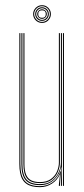

<svg xmlns="http://www.w3.org/2000/svg" viewBox="-20 -730 331 754"><path d="M137 5Q119.8 5 106.4 1.8Q93 -1.5 83.5 -8.4Q74 -15.2 67.9 -25.9Q61.8 -36.5 58.9 -51.5Q56 -66.5 56 -86V-600H60V-86Q60 -62.8 64.4 -46.1Q68.8 -29.5 77.9 -19.1Q87 -8.8 101.8 -3.9Q116.5 1 137 1Q165 1 186.6 -14.6Q208.2 -30.2 217.2 -57.5H219.2L215.5 -6V0H211.2V-4.8L215.5 -44.5H214.5Q205.2 -22.5 183.9 -8.8Q162.5 5 137 5ZM227.2 0V-600H231.2V0ZM137 -11Q119.5 -11 107.1 -15.2Q94.8 -19.5 87 -28.5Q79.2 -37.5 75.6 -51.8Q72 -66 72 -86V-600H76V-86Q76 -60.5 82.2 -44.9Q88.5 -29.2 101.9 -22.1Q115.2 -15 137 -15Q163.8 -15 180.1 -27.1Q196.5 -39.2 203.9 -57Q211.2 -74.8 211.2 -91.2V-600H215.2V-91.2Q215.2 -74.5 207.6 -55.8Q200 -37 182.9 -24Q165.8 -11 137 -11ZM137 -3Q97.8 -3 80.9 -22.2Q64 -41.5 64 -86V-600H68V-86Q68 -43.8 84 -25.4Q100 -7 137 -7Q166.5 -7 184.5 -21Q202.5 -35 210.9 -54.8Q219.2 -74.5 219.2 -91.2V-600H223.2V0H219.2V-10L221.2 -72.2H219.2Q215 -46.2 193 -24.6Q171 -3 137 -3ZM145 -640Q135.5 -640 127.5 -644.6Q119.5 -649.2 114.9 -657.2Q110.2 -665.2 110.2 -674.8Q110.2 -684.5 114.9 -692.4Q119.5 -700.2 127.5 -704.9Q135.5 -709.5 145 -709.5Q154.8 -709.5 162.6 -704.9Q170.5 -700.2 175.1 -692.4Q179.8 -684.5 179.8 -674.8Q179.8 -665.2 175.1 -657.2Q170.5 -649.2 162.6 -644.6Q154.8 -640 145 -640ZM145 -644Q157.8 -644 166.8 -653.1Q175.8 -662.2 175.8 -674.8Q175.8 -687.5 166.8 -696.5Q157.8 -705.5 145 -705.5Q132.5 -705.5 123.4 -696.5Q114.2 -687.5 114.2 -674.8Q114.2 -662.2 123.4 -653.1Q132.5 -644 145 -644ZM145 -648Q133.8 -648 126 -655.8Q118.2 -663.5 118.2 -674.8Q118.2 -686 126 -693.8Q133.8 -701.5 145 -701.5Q156.2 -701.5 164 -693.8Q171.8 -686 171.8 -674.8Q171.8 -663.5 164 -655.8Q156.2 -648 145 -648ZM145 -652Q154.5 -652 161.1 -658.8Q167.8 -665.5 167.8 -674.8Q167.8 -684.2 161.1 -690.9Q154.5 -697.5 145 -697.5Q135.8 -697.5 129 -690.9Q122.2 -684.2 122.2 -674.8Q122.2 -665.5 129 -658.8Q135.8 -652 145 -652ZM145 -656Q137.2 -656 131.8 -661.5Q126.2 -667 126.2 -674.8Q126.2 -682.5 131.8 -688Q137.2 -693.5 145 -693.5Q152.8 -693.5 158.2 -688Q163.8 -682.5 163.8 -674.8Q163.8 -667 158.2 -661.5Q152.8 -656 145 -656ZM145 -660Q159.8 -660 159.8 -674.8Q159.8 -689.5 145 -689.5Q130.2 -689.5 130.2 -674.8Q130.2 -660 145 -660Z"/></svg>

Font: Big Shoulders Inline Thin
Style: Regular
Weight: 100
Designer: Patric King
Foundry: XO Type Co
Version: Version 2.002